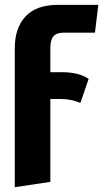

<svg xmlns="http://www.w3.org/2000/svg" viewBox="-20 -551 426 793"><path d="M241.2 -416Q213.4 -416 200.7 -400.9Q188 -385.7 188 -353V-252.9H232.9Q307.1 -252.9 346.2 -225.1L312 -126Q273.9 -142.1 231 -142.1H188V200.2L41 222.2V-352.1Q41 -435.1 85.2 -482.9Q129.4 -530.8 217.8 -530.8H386.2L372.1 -416Z"/></svg>

Font: Fira Sans Compressed
Style: Bold
Weight: 700
Width: 1
Designer: Carrois Corporate & Edenspiekermann AG
Foundry: Carrois Corporate GbR & Edenspiekermann AG
Version: Version 4.203;PS 004.203;hotconv 1.0.88;makeotf.lib2.5.64775